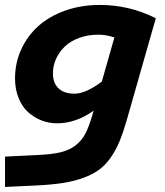

<svg xmlns="http://www.w3.org/2000/svg" viewBox="-25 -510 659 769"><path d="M345.2 -49.8 350.1 -66.9Q279.3 -16.1 203.1 -16.1Q171.4 -16.1 142.1 -27.3Q112.8 -38.6 88.6 -59.8Q64.5 -81.1 49.8 -116.5Q35.2 -151.9 35.2 -195.8Q35.2 -257.3 59.6 -311.3Q84 -365.2 127.7 -404.8Q171.4 -444.3 235.4 -467.3Q299.3 -490.2 375 -490.2Q493.2 -490.2 599.1 -437L482.9 -29.8Q468.3 21 453.6 56.4Q439 91.8 418 121.6Q397 151.4 371.6 169.9Q346.2 188.5 309.1 202.1Q272 215.8 226.6 222.9Q181.2 230 119.1 232.9L-4.9 238.8V117.2L125 110.8Q181.6 108.4 217 100.1Q252.4 91.8 277.6 72.3Q302.7 52.7 317.1 24.9Q331.5 -2.9 345.2 -49.8ZM187 -216.8Q187 -176.8 209.7 -155.8Q232.4 -134.8 272.9 -134.8Q318.4 -134.8 382.8 -183.1L433.1 -359.9Q400.4 -371.1 369.1 -371.1Q327.1 -371.1 292 -358.2Q256.8 -345.2 234.4 -323.5Q211.9 -301.8 199.5 -274.2Q187 -246.6 187 -216.8Z"/></svg>

Font: IntelOne Mono Bold
Style: Italic
Weight: 700
Italic angle: -16°
Designer: Fred Shallcrass
Foundry: Frere-Jones Type LLC
Version: Version 1.200;hotconv 1.1.0;makeotfexe 2.6.0;FJTRelease1.2